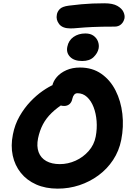

<svg xmlns="http://www.w3.org/2000/svg" viewBox="-20 -1113 782 1143"><path d="M323.2 10Q251.4 10 195.6 -14.7Q139.8 -39.4 104.1 -83.8Q68.4 -128.2 55.8 -186.9Q43.2 -245.6 56.8 -312.8Q68.4 -372.2 96.6 -421.2Q124.8 -470.2 160.8 -508.1Q196.8 -546 234.3 -571.9Q271.8 -597.8 303.2 -611Q334.6 -624.2 352.6 -624.2Q374.6 -624.2 386.7 -617.8Q398.8 -611.4 407.6 -593.2Q422.2 -564.6 409 -541.5Q395.8 -518.4 368 -502.2Q320 -472.4 287.4 -440.8Q254.8 -409.2 235.5 -372.5Q216.2 -335.8 206.6 -290Q197 -242 209.9 -207.3Q222.8 -172.6 255.4 -154.3Q288 -136 336.2 -136Q384.8 -136 429.9 -156.4Q475 -176.8 507.7 -213.8Q540.4 -250.8 549.8 -300Q558.6 -346.6 555.1 -392.1Q551.6 -437.6 537.2 -475.1Q522.8 -512.6 498.3 -535.3Q473.8 -558 441 -558Q429.4 -558 421.8 -549.4Q414.2 -540.8 410.8 -525.6Q406.8 -504.4 393.8 -493.3Q380.8 -482.2 362 -482.2Q338.6 -482.2 319.5 -495.6Q300.4 -509 291.7 -535.5Q283 -562 290.8 -600.8Q297 -630.2 318.5 -654.9Q340 -679.6 375.3 -695.3Q410.6 -711 456.2 -711Q529.6 -711 583 -673.8Q636.4 -636.6 668.1 -574Q699.8 -511.4 708.5 -435.1Q717.2 -358.8 701.8 -280.4Q688.8 -214.4 653.2 -160.6Q617.6 -106.8 565.9 -68.8Q514.2 -30.8 452.4 -10.4Q390.6 10 323.2 10ZM399.4 -943.8Q351.8 -943.8 332 -969.8Q312.2 -995.8 318.4 -1025.6Q321 -1043.2 335.5 -1058.7Q350 -1074.2 389.8 -1079.4Q430.6 -1084.6 464.2 -1087.6Q497.8 -1090.6 530.4 -1092Q563 -1093.4 601.6 -1093.4Q651.8 -1093.4 678.8 -1077.8Q705.8 -1062.2 715.1 -1041.5Q724.4 -1020.8 721 -1003.4Q715.6 -981 700.5 -967.8Q685.4 -954.6 663 -954.6Q580.4 -954.6 529.1 -952.1Q477.8 -949.6 448 -946.7Q418.2 -943.8 399.4 -943.8ZM469.4 -749.8Q421.2 -749.8 397.2 -774.6Q373.2 -799.4 380.8 -834.8Q388 -872.2 417.6 -893Q447.2 -913.8 488.2 -913.8Q518.4 -913.8 537.2 -900Q556 -886.2 563.5 -865.5Q571 -844.8 567 -824.2Q561.6 -797 537.6 -773.4Q513.6 -749.8 469.4 -749.8Z"/></svg>

Font: Shantell Sans Light
Style: Italic
Weight: 300
Italic angle: -11°
Designer: Stephen Nixon, Anya Danilova, Shantell Martin
Foundry: Arrow Type
Version: Version 1.008;[ac192a2d6]